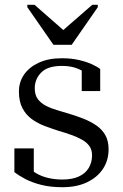

<svg xmlns="http://www.w3.org/2000/svg" viewBox="-20 -771 513 801"><path d="M203 -584H279L388 -741V-751H365L234 -637H254L124 -751H94V-741ZM364 -123Q364 -146 353 -161.5Q342 -177 322.5 -188Q303 -199 278 -208Q253 -217 225 -225Q197 -234 167.5 -245Q138 -256 113.5 -273.5Q89 -291 74 -319Q59 -347 59 -389Q59 -429 80.5 -460Q102 -491 142 -509.5Q182 -528 238 -528Q278 -528 310 -520.5Q342 -513 364.5 -502.5Q387 -492 398 -483V-391H321V-490Q330 -491 337 -485Q344 -479 349.5 -470.5Q355 -462 357 -455Q359 -448 357 -447Q347 -460 330.5 -471Q314 -482 291.5 -489Q269 -496 238 -496Q179 -496 152 -468.5Q125 -441 125 -403Q125 -375 137.5 -358Q150 -341 171 -330Q192 -319 218 -311.5Q244 -304 270 -296Q300 -287 329 -275.5Q358 -264 381.5 -248Q405 -232 419 -208Q433 -184 433 -148Q433 -102 409.5 -66.5Q386 -31 343 -10.5Q300 10 240 10Q191 10 153 0.5Q115 -9 87 -23.5Q59 -38 40 -53V-152H121V-36Q111 -41 104.5 -46Q98 -51 95.5 -55.5Q93 -60 94 -65Q95 -70 100 -76Q112 -59 133 -47Q154 -35 181.5 -28.5Q209 -22 240 -22Q281 -22 308.5 -34.5Q336 -47 350 -70Q364 -93 364 -123Z"/></svg>

Font: Roboto Serif 144pt
Style: Regular
Weight: 400
Version: Version 1.008